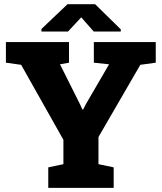

<svg xmlns="http://www.w3.org/2000/svg" viewBox="-20 -916 790 936"><path d="M215.3 0V-100.1L289.1 -115.7V-234.4L83 -600.1L8.8 -610.4V-710.9H316.4V-610.4L272.5 -602.5L370.1 -407.7L381.3 -382.8H385.7L397.5 -406.2L511.7 -602.5L437.5 -610.4V-710.9H739.3V-610.4L664.1 -600.1L460 -248V-115.7L534.2 -100.1V0ZM182.1 -762.2V-774.9L309.1 -895.5H443.8L568.8 -772.9V-762.2H437L376 -831.5L311.5 -762.2Z"/></svg>

Font: Roboto Slab LO Black
Style: Regular
Weight: 900
Designer: Google
Version: Version 2.000